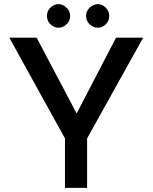

<svg xmlns="http://www.w3.org/2000/svg" viewBox="-20 -908 738 928"><path d="M294 -239 25 -726H157L366 -330L334 -328L541 -726H672L401 -239V0H294ZM207 -831Q207 -855 224 -871.5Q241 -888 263 -888Q283 -888 301 -871.5Q319 -855 319 -831Q319 -806 301 -790Q283 -774 263 -774Q242 -774 224.5 -790Q207 -806 207 -831ZM396 -831Q396 -855 414 -871.5Q432 -888 453 -888Q473 -888 490.5 -871.5Q508 -855 508 -831Q508 -806 490.5 -790Q473 -774 453 -774Q432 -774 414 -790Q396 -806 396 -831Z"/></svg>

Font: Josefin Sans Thin Medium
Style: Regular
Weight: 500
Version: Version 2.000